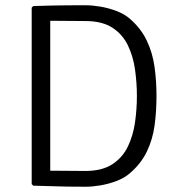

<svg xmlns="http://www.w3.org/2000/svg" viewBox="-20 -706 676 730"><path d="M575 -341Q575 -282.5 567.8 -229.2Q560.5 -176 538.5 -130Q516.5 -84 473.5 -47Q452.5 -29 422.8 -17.8Q393 -6.5 362 -1.2Q331 4 305.5 4Q266.5 4 238.2 3.5Q210 3 180 2Q150 1 106.5 0L100.5 -6V-677L106.5 -683Q150 -684.5 180 -685Q210 -685.5 238.2 -685.8Q266.5 -686 305.5 -686Q331 -686 362 -680.8Q393 -675.5 422.8 -664.2Q452.5 -653 473.5 -635Q516 -598 538 -551.8Q560 -505.5 567.5 -452.2Q575 -399 575 -341ZM500.5 -341Q500.5 -390.5 493.5 -440.8Q486.5 -491 466.5 -533Q446.5 -575 407.5 -600.5Q368.5 -626 304.5 -626Q269 -626 239.5 -626.5Q210 -627 171 -627V-57Q210 -57 239.5 -56.5Q269 -56 304.5 -56Q368.5 -56 407.5 -81.8Q446.5 -107.5 466.5 -149.5Q486.5 -191.5 493.5 -241.8Q500.5 -292 500.5 -341Z"/></svg>

Font: Signika Negative SC Light
Style: Regular
Weight: 300
Designer: Anna Giedryś
Foundry: Anna Giedryś
Version: Version 2.000; ttfautohint (v1.8.3) -l 8 -r 50 -G 200 -x 9 -